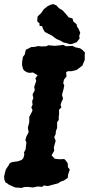

<svg xmlns="http://www.w3.org/2000/svg" viewBox="-47 -901 435 938"><path d="M60 17 28 15 18 11 -4 1 -10 -4 -21 -11 -26 -25 -27 -39 -22 -60 -18 -74 -5 -93 0 -103 11 -109 40 -113 58 -119 67 -128 72 -147 70 -156 78 -171 82 -206 77 -216 81 -232 93 -256 89 -277 96 -304V-330L108 -353L112 -363L106 -376L112 -389L110 -407L116 -422L112 -439L123 -461L120 -476L124 -488L130 -506L126 -519L137 -533L114 -547L98 -545L84 -548L70 -557L65 -566L61 -582V-599L65 -623L74 -635L79 -658L94 -665L105 -671L122 -672L140 -676L155 -674L179 -675L189 -680L210 -678L218 -677L250 -680L261 -682L276 -675L307 -677L321 -670L344 -665L355 -658L368 -644L367 -633V-608L360 -592L356 -581L339 -568L327 -559L302 -553H284L276 -548L278 -528L265 -511L262 -493L267 -485L264 -468L256 -438L261 -418L254 -405L249 -388L253 -377L241 -364L242 -347L240 -330V-315L232 -304V-276L226 -260L225 -246L218 -231L225 -213L216 -181L218 -165L205 -142L221 -125L245 -123L267 -124L275 -116L284 -103L285 -84L294 -73L286 -49L284 -32L265 -19L250 -14L236 -5L216 0L187 8L167 5L159 12L138 10L114 15L89 12L70 13ZM295 -685 276 -691 264 -693 247 -703 230 -710 217 -719 207 -727 191 -735 172 -745 163 -760 159 -773 146 -775V-787L136 -795L135 -804L137 -821L154 -837L167 -856L186 -871L201 -878L213 -881L228 -875L241 -861L258 -851L271 -837L289 -816L307 -811L312 -795L327 -783L330 -770L337 -760L345 -741L340 -725L342 -713L328 -695L307 -687Z"/></svg>

Font: Winky Rough SemiBold
Style: Italic
Weight: 600
Italic angle: -8.97852°
Designer: Simon Atzbach
Foundry: typofactur
Version: Version 1.206; ttfautohint (v1.8.4.7-5d5b)